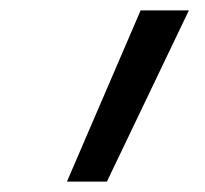

<svg xmlns="http://www.w3.org/2000/svg" viewBox="-20 -792 396 370"><path d="M109 -442 251 -772H344L186 -442Z"/></svg>

Font: Iosevka QP
Style: Italic
Weight: 400
Italic angle: -9°
Designer: Belleve Invis
Foundry: Belleve Invis
Version: Version 20.0.0; ttfautohint (v1.8.4)